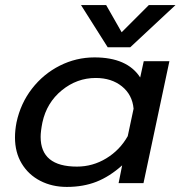

<svg xmlns="http://www.w3.org/2000/svg" viewBox="-20 -721 711 756"><path d="M299 -701H398L459 -594L566 -701H671L493 -535H404ZM39 -180Q39 -208 45 -239Q61 -314 106 -372Q151 -430 215.5 -462.5Q280 -495 352 -495Q481 -495 532 -416L546 -480H647L545 0H447L461 -70Q412 -26 360 -5.5Q308 15 243 15Q185 15 138.5 -9Q92 -33 65.5 -77Q39 -121 39 -180ZM483 -185 506 -293Q501 -348 460 -381Q419 -414 357 -414Q283 -414 223.5 -365.5Q164 -317 147 -239Q140 -204 140 -182Q140 -65 283 -65Q345 -65 398.5 -97.5Q452 -130 483 -185Z"/></svg>

Font: Prompt
Style: Italic
Weight: 400
Italic angle: -12°
Designer: Katatrad Team
Foundry: CadsonDemak
Version: Version 1.001